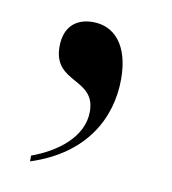

<svg xmlns="http://www.w3.org/2000/svg" viewBox="-45 -163 322 359"><g transform="rotate(10 115.5 16.5)"><path d="M34 144V155C136 122 175 48 175 -26C175 -91 145 -122 105 -122C74 -122 51 -105 51 -66C51 4 128 -20 128 44C128 93 81 127 34 144Z"/></g></svg>

Font: Noto Serif Display Condensed Medium
Style: Regular
Weight: 500
Width: 3
Designer: Monotype Design Team
Foundry: Monotype Imaging Inc.
Version: Version 2.009